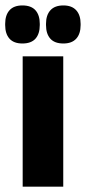

<svg xmlns="http://www.w3.org/2000/svg" viewBox="-34 -704 324 724"><path d="M51.5 0V-491.5H204.5V0ZM50.5 -540Q18 -540 1.8 -558.2Q-14.5 -576.5 -14.5 -609.5V-614Q-14.5 -647 1.8 -665.2Q18 -683.5 50.5 -683.5Q83.5 -683.5 99.8 -665.2Q116 -647 116 -614V-609.5Q116 -576.5 99.8 -558.2Q83.5 -540 50.5 -540ZM205 -540Q172 -540 155.8 -558.2Q139.5 -576.5 139.5 -609.5V-614Q139.5 -647 156 -665.2Q172.5 -683.5 205 -683.5Q237 -683.5 253.5 -665.2Q270 -647 270 -614V-609.5Q270 -576.5 253.5 -558.2Q237 -540 205 -540Z"/></svg>

Font: Anek Tamil Medium
Style: Bold
Weight: 700
Version: Version 1.003